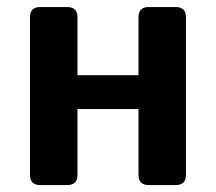

<svg xmlns="http://www.w3.org/2000/svg" viewBox="-20 -533 622 553"><path d="M95.7 0Q66.4 0 66.4 -29.3V-483.4Q66.4 -512.7 95.7 -512.7H173.8Q203.1 -512.7 203.1 -483.4V-316.4H378.9V-483.4Q378.9 -512.7 408.2 -512.7H486.3Q515.6 -512.7 515.6 -483.4V-29.3Q515.6 0 486.3 0H408.2Q378.9 0 378.9 -29.3V-218.8H203.1V-29.3Q203.1 0 173.8 0Z"/></svg>

Font: Istok
Style: Bold
Weight: 700
Designer: Andrey V. Panov
Foundry: Andrey V. Panov
Version: Version 1.0.1